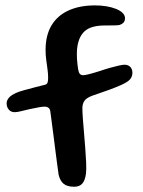

<svg xmlns="http://www.w3.org/2000/svg" viewBox="-20 -662 530 712"><path d="M255.5 30.5Q229.5 30.5 216.2 19.8Q203 9 197.5 -13.5Q195.5 -27 192.5 -49.5Q189.5 -72 186 -99.2Q182.5 -126.5 179 -154.5Q175.5 -182.5 172.2 -206.5Q169 -230.5 167 -246Q166 -257.5 160.2 -262Q154.5 -266.5 144.5 -266.5Q137.5 -266.5 124.8 -264.2Q112 -262 91 -257.5Q69 -252.5 56 -249.2Q43 -246 35 -246Q25.5 -246 18.8 -250.2Q12 -254.5 8.2 -262Q4.5 -269.5 4.5 -278.5Q4.5 -289.5 13 -299.5Q21.5 -309.5 41 -318Q49.5 -322 69.2 -327.5Q89 -333 110.5 -338.5Q132 -344 146 -347.5Q153.5 -349 156 -355Q158.5 -361 158.5 -373Q158.5 -388 156.2 -404.8Q154 -421.5 151.5 -439.5Q149 -457.5 149 -476.5Q149 -531 171 -567.8Q193 -604.5 234.2 -623.2Q275.5 -642 332 -642Q354 -642 374 -638.8Q394 -635.5 409.8 -629.2Q425.5 -623 434.5 -614.2Q443.5 -605.5 443.5 -594.5Q443.5 -584.5 438.5 -578.8Q433.5 -573 424 -569.5Q414.5 -567.5 399.8 -567.8Q385 -568 365.5 -567.5Q310.5 -567 287.8 -540Q265 -513 265 -461Q265 -453 265.5 -443.2Q266 -433.5 267.2 -424.2Q268.5 -415 269.5 -406.5Q271.5 -393.5 276 -388.2Q280.5 -383 288.5 -383Q295 -383 312.2 -387.5Q329.5 -392 353 -399.5Q370 -405.5 388 -410.5Q406 -415.5 420.5 -418.8Q435 -422 441.5 -422Q455.5 -422 463.2 -413.8Q471 -405.5 471 -392Q471 -378 462.2 -367.8Q453.5 -357.5 427.5 -346Q410.5 -338.5 385.5 -329.2Q360.5 -320 323.5 -307.5Q301 -299.5 293.2 -288.2Q285.5 -277 285.5 -261Q285.5 -247 287.2 -223Q289 -199 291.5 -170.2Q294 -141.5 296.2 -112.2Q298.5 -83 299.5 -58.5Q300.5 -34 299 -19Q295.5 7.5 285 19Q274.5 30.5 255.5 30.5Z"/></svg>

Font: Gluten
Style: Regular
Weight: 400
Designer: Tyler Finck
Foundry: Etcetera Type Company
Version: Version 1.300